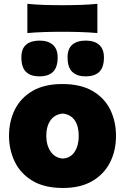

<svg xmlns="http://www.w3.org/2000/svg" viewBox="-20 -944 638 979"><path d="M301.5 14.5Q205.5 14.5 144.5 -22.8Q83.5 -60 54.8 -120.5Q26 -181 26 -251Q26 -326 56 -385.8Q86 -445.5 146.2 -480.5Q206.5 -515.5 297.5 -515.5Q391 -515.5 451.8 -480.2Q512.5 -445 542 -385Q571.5 -325 571.5 -251Q571.5 -175 540.5 -114.8Q509.5 -54.5 449.2 -20Q389 14.5 301.5 14.5ZM301 -135.5Q340.5 -138.5 361 -170.5Q381.5 -202.5 381.5 -251Q381.5 -301 361 -330.5Q340.5 -360 301 -365Q259.5 -361.5 237.8 -330.8Q216 -300 216 -251Q216 -204 238.2 -171.2Q260.5 -138.5 301 -135.5ZM417 -554.5Q373 -554.5 348.8 -577.2Q324.5 -600 324.5 -652Q324.5 -695.5 348.8 -716.2Q373 -737 418 -737Q461.5 -737 485.8 -715.2Q510 -693.5 510 -651.5Q510 -600 485.8 -577.2Q461.5 -554.5 417 -554.5ZM181 -554.5Q137 -554.5 113 -577.2Q89 -600 89 -652Q89 -695.5 113.2 -716.2Q137.5 -737 182 -737Q225.5 -737 249.8 -715.2Q274 -693.5 274 -651.5Q274 -600 249.8 -577.2Q225.5 -554.5 181 -554.5ZM119.5 -775.5V-924.5Q159.5 -920.5 204.2 -919Q249 -917.5 298 -917.5Q347 -917.5 391.8 -919Q436.5 -920.5 476.5 -924.5V-775.5Q436.5 -779 391.8 -780.5Q347 -782 298 -782Q249 -782 204.2 -780.5Q159.5 -779 119.5 -775.5Z"/></svg>

Font: Commissioner Flair ExtraBold
Style: Regular
Weight: 800
Designer: Kostas Bartsokas
Foundry: Kostas Bartsokas
Version: Version 1.000; ttfautohint (v1.8.3)